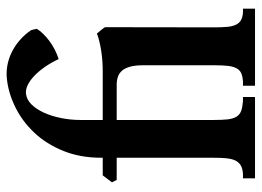

<svg xmlns="http://www.w3.org/2000/svg" viewBox="-127 -678 805 591"><g transform="rotate(-90 275.5 -382.5)"><path d="M35.2 -37.1Q51.8 -38.1 61.5 -43.7Q71.3 -49.3 76.7 -60.1Q82 -70.8 83.7 -87.2Q85.4 -103.5 85.4 -126V-472.7Q85.4 -538.6 106.7 -590.6Q127.9 -642.6 162.4 -679.2Q196.8 -715.8 240 -737.3Q283.2 -758.8 327.1 -763.7Q347.7 -766.1 368.7 -762.5Q389.6 -758.8 409.4 -749.3Q429.2 -739.7 446.8 -724.6Q464.4 -709.5 478 -689.5Q479 -687.5 480.2 -681.6Q481.4 -675.8 482.4 -671.9Q476.6 -662.1 466.8 -652.1Q457 -642.1 444.6 -632.8Q432.1 -623.5 417.7 -616.2Q403.3 -608.9 389.2 -604.5Q377.9 -628.4 364.5 -647.5Q351.1 -666.5 337.2 -679.7Q323.2 -692.9 309.6 -699.5Q295.9 -706.1 283.7 -705.1Q265.1 -703.6 250 -688.5Q234.9 -673.3 224.1 -649.7Q213.4 -626 207.5 -596.4Q201.7 -566.9 201.7 -537.6V-127.9Q201.7 -101.1 203.6 -84Q205.6 -66.9 211.9 -56.9Q218.3 -46.9 229.5 -42.7Q240.7 -38.6 259.3 -37.1H272.5V0H22V-37.1ZM352.1 -468.8Q384.8 -468.8 415.5 -473.6Q446.3 -478.5 468.3 -486.8Q467.8 -482.4 462.2 -470.9Q456.5 -459.5 448.2 -444.6Q439.9 -429.7 429.7 -413.1Q419.4 -396.5 408.7 -382.1Q397.9 -367.7 387.9 -357.2Q377.9 -346.7 370.1 -343.8Q370.1 -367.7 366 -383.5Q361.8 -399.4 354 -408.7Q346.2 -418 335.2 -421.9Q324.2 -425.8 310.1 -425.8H17.1L9.8 -440.4L31.2 -468.8ZM486.8 -126.5Q486.8 -102.5 488.3 -85.9Q489.7 -69.3 494.9 -58.8Q500 -48.3 509 -43.2Q518.1 -38.1 532.7 -37.1H544.4V0H307.1V-37.1H319.8Q335.9 -38.1 345.7 -42.5Q355.5 -46.9 360.8 -56.9Q366.2 -66.9 368.2 -83.5Q370.1 -100.1 370.1 -125V-343.8Q370.1 -367.2 368.9 -381.8Q367.7 -396.5 364 -405Q360.4 -413.6 353.8 -417Q347.2 -420.4 336.4 -421.4Q334 -422.4 329.1 -423.8Q324.2 -425.3 319.3 -425.3L319.8 -450.2Q337.9 -452.6 354.7 -455.6Q371.6 -458.5 389.4 -462.4Q407.2 -466.3 426.3 -472.2Q445.3 -478 467.8 -486.8Q470.2 -483.9 472.2 -481.2Q474.1 -478.5 476.6 -476.1Q480 -471.7 483.2 -467.8Q486.3 -463.9 487.3 -461.9Z"/></g></svg>

Font: Varendra
Style: Regular
Weight: 700
Designer: Jacob Thomas
Foundry: Bangla Type Foundry
Version: Version 1.008